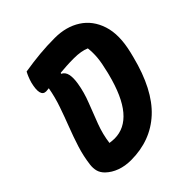

<svg xmlns="http://www.w3.org/2000/svg" viewBox="-198 -854 998 998"><g transform="rotate(-45 301.0 -355.0)"><path d="M581 -360Q533 -170 435.5 -80Q338 10 194 10Q151 10 115 -3Q79 -16 53 -41Q35 -59 29.5 -79.5Q24 -100 27 -125Q34 -181 51 -234.5Q68 -288 88.5 -341Q109 -394 127.5 -447.5Q146 -501 156 -557Q140 -555 135 -555Q91 -555 113 -643Q118 -660 123.5 -673.5Q129 -687 136 -700Q198 -710 251.5 -715Q305 -720 363 -720Q446 -720 506 -681.5Q566 -643 590 -569Q614 -495 588 -388ZM178 -133Q186 -132 194.5 -131Q203 -130 213 -130Q287 -130 340.5 -193.5Q394 -257 427 -387L430 -399Q444 -456 447 -491Q450 -526 446 -560Q412 -575 358 -575Q329 -575 304 -573.5Q279 -572 257 -570L254 -565Q275 -555 280.5 -530.5Q286 -506 280 -468Q271 -412 249 -356.5Q227 -301 206 -245Q185 -189 178 -133Z"/></g></svg>

Font: Recursive Mn Csl St XBd
Style: Italic
Weight: 800
Italic angle: -15°
Monospace: yes
Version: Version 1.079;hotconv 1.0.112;makeotfexe 2.5.65598; ttfautoh